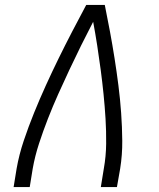

<svg xmlns="http://www.w3.org/2000/svg" viewBox="-20 -755 640 775"><path d="M35 0 47 -74Q57 -131 76 -187.5Q95 -244 117.5 -299.5Q140 -355 165 -410Q190 -465 216.5 -519Q243 -573 271 -627Q299 -681 328 -735H403Q414 -681 424 -627Q434 -573 442.5 -519Q451 -465 458 -410Q465 -355 469 -299Q473 -243 473.5 -186.5Q474 -130 465 -74L452 0H387L399 -74Q408 -124 408.5 -175Q409 -226 406 -275.5Q403 -325 398 -374.5Q393 -424 386.5 -473Q380 -522 372.5 -570.5Q365 -619 356 -667Q331 -619 307 -570.5Q283 -522 260 -473Q237 -424 215 -375Q193 -326 173.5 -276Q154 -226 137.5 -175.5Q121 -125 112 -74L100 0Z"/></svg>

Font: Iosevka Curly LtExObl
Style: Regular
Weight: 300
Width: 7
Italic angle: -9°
Monospace: yes
Designer: Belleve Invis
Foundry: Belleve Invis
Version: Version 11.1.0; ttfautohint (v1.8.3)